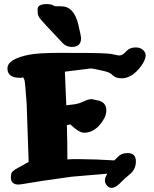

<svg xmlns="http://www.w3.org/2000/svg" viewBox="-20 -908 748 932"><path d="M373.5 -722.2Q373.5 -680.2 328.6 -680.2Q303.2 -680.2 285.2 -697.8Q180.2 -808.1 171.9 -821.3Q163.6 -834.5 163.3 -842.5Q163.1 -850.6 162.6 -861.8V-862.8Q162.6 -888.2 207.5 -888.2H210Q234.9 -887.2 244.6 -877.9Q253.9 -877.4 277.3 -877.4Q338.9 -877.4 359.9 -789.6Q373.5 -732.9 373.5 -722.2ZM501 -64.9 328.1 -50.3Q259.3 -40.5 190.4 -30.8L84.5 -13.7Q76.2 -12.2 68.8 -12.2Q32.7 -12.7 32.7 -47.4Q32.7 -51.8 34.7 -64.5Q36.6 -77.1 67.4 -93.3L119.1 -122.1L109.4 -404.8Q101.6 -511.7 98.9 -518.6Q96.2 -525.4 95 -528.1Q93.8 -530.8 93.3 -531.7L86.9 -532.2L85.4 -530.3H76.7Q16.6 -530.3 16.1 -575.2V-575.7Q16.1 -621.1 119.6 -642.1Q166 -651.4 271 -651.4Q376 -651.4 408.2 -650.9Q440.4 -650.4 464.8 -649.9Q509.3 -648.4 523.4 -645.5Q534.2 -643.1 541 -641.6Q553.7 -638.7 557.1 -638.7Q573.2 -638.7 585.4 -651.6Q597.7 -664.6 604.5 -668.9Q618.7 -677.7 639.6 -677.7Q660.6 -677.7 673.8 -665.8Q687 -653.8 687 -639.6Q687 -617.2 664.6 -586.9Q620.6 -527.8 570.3 -527.8Q542.5 -527.8 528.1 -542Q513.7 -556.2 491.2 -561.5Q468.8 -566.9 464.1 -567.9Q459.5 -568.8 455.1 -569.8Q450.7 -570.8 447 -571.5Q443.4 -572.3 439.9 -573Q436.5 -573.7 433.6 -574.2Q430.7 -574.7 428.2 -574.7Q423.3 -575.2 420.4 -575.7L294.9 -560.1Q298.8 -478.5 301.8 -397Q314.9 -398.4 331.5 -400.4Q360.8 -403.3 384.8 -415Q408.7 -426.8 424.8 -426.8H426.3L461.9 -418.9Q496.1 -408.2 496.1 -372.1Q496.1 -371.6 496.1 -370.6Q496.1 -348.6 481.4 -325.7Q443.4 -263.7 388.2 -263.7Q363.3 -263.7 321.3 -304.2L304.7 -300.8Q307.1 -217.3 307.1 -134.3Q327.6 -135.7 351.6 -135.7Q354.5 -135.7 357.9 -135.7Q454.1 -134.8 534.7 -129.4Q540.5 -134.3 550.8 -145Q568.8 -165 598.6 -165H599.6Q639.6 -165 639.6 -124V-123.5Q639.6 -86.4 610.1 -62Q580.6 -37.6 572.8 -28.8Q543 3.9 521.5 3.9Q512.2 3.9 504.9 -2Q489.7 -14.2 489.3 -31.2Q489.3 -46.4 501 -64.9Z"/></svg>

Font: Drukaatie burti
Style: Heavy
Weight: 800
Version: Version 0.14